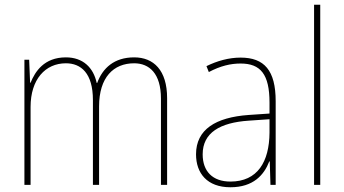

<svg xmlns="http://www.w3.org/2000/svg" viewBox="-20 -780 1453 810"><path d="M546 -538C462 -538 413 -493 390 -430H388C374 -495 330 -538 258 -538C166 -538 128 -478 109 -431H107L103 -528H83V0H109V-329C109 -445 171 -513 258 -513C322 -513 372 -471 372 -358V0H398V-331C398 -454 459 -513 546 -513C610 -513 659 -470 659 -364V0H685V-366C685 -484 628 -538 546 -538Z M995 -537C945 -537 896 -523 851 -501L861 -476C910 -502 953 -512 995 -512C1079 -512 1117 -467 1117 -347V-301L1029 -295C890 -285 807 -234 807 -129C807 -49 854 10 952 10C1049 10 1094 -42 1116 -99H1118L1121 0H1143V-353C1143 -483 1095 -537 995 -537ZM1030 -271 1117 -277V-220C1116 -98 1067 -14 952 -14C877 -14 835 -57 835 -129C835 -220 908 -263 1030 -271Z M1331 0V-760H1305V0Z"/></svg>

Font: Noto Sans Georgian SemiCondensed Thin
Style: Regular
Weight: 100
Width: 4
Designer: Monotype Design Team, Akaki Razmadze
Foundry: Google LLC
Version: Version 2.005